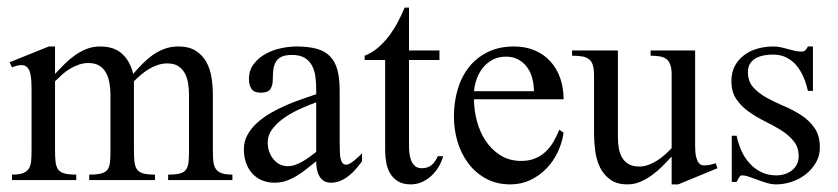

<svg xmlns="http://www.w3.org/2000/svg" viewBox="-20 -468 2178 499"><path d="M417 0V-14.2Q436.5 -14.2 447.5 -17.1Q458.5 -20 463.6 -27.3Q468.8 -34.7 470 -46.6Q471.2 -58.6 471.2 -76.2V-222.2Q471.2 -236.3 469 -250.7Q466.8 -265.1 460.7 -276.9Q454.6 -288.6 443.6 -295.9Q432.6 -303.2 415 -303.2Q402.3 -303.2 390.4 -299.3Q378.4 -295.4 367.4 -288.8Q356.4 -282.2 346.7 -273.9Q336.9 -265.6 328.1 -256.8V-76.2Q328.1 -58.6 329.6 -46.6Q331.1 -34.7 336.4 -27.3Q341.8 -20 352.8 -17.1Q363.8 -14.2 382.8 -14.2V0H211.9V-14.2Q231.9 -14.2 242.9 -17.1Q253.9 -20 259.3 -27.1Q264.6 -34.2 265.9 -46.1Q267.1 -58.1 267.1 -76.2V-222.2Q267.1 -236.8 264.6 -251.5Q262.2 -266.1 256.1 -277.8Q250 -289.6 238.8 -296.9Q227.5 -304.2 210 -304.2Q196.8 -304.2 184.8 -300Q172.9 -295.9 161.9 -289.3Q150.9 -282.7 141.4 -274.2Q131.8 -265.6 123 -256.8V-76.2Q123 -58.6 124.5 -46.6Q126 -34.7 131.3 -27.3Q136.7 -20 147.9 -17.1Q159.2 -14.2 178.2 -14.2V0H11.2V-14.2Q29.3 -14.2 39.3 -17.8Q49.3 -21.5 54.4 -29.1Q59.6 -36.6 60.8 -48.3Q62 -60.1 62 -76.2V-237.3Q62 -248.5 61.3 -259.5Q60.5 -270.5 58.1 -279.3Q55.7 -288.1 50.3 -293.5Q44.9 -298.8 36.1 -298.8Q29.8 -298.8 23.4 -297.1Q17.1 -295.4 11.2 -293L4.9 -306.2L106.9 -347.2H123V-275.9Q134.8 -288.6 147.5 -301.3Q160.2 -314 174.6 -324.2Q189 -334.5 205.1 -340.8Q221.2 -347.2 240.2 -347.2Q276.4 -347.2 297.1 -328.4Q317.9 -309.6 326.2 -275.9Q337.9 -289.6 350.3 -302.2Q362.8 -314.9 377 -325Q391.1 -335 407.5 -341.1Q423.8 -347.2 443.8 -347.2Q471.2 -347.2 488.5 -336.2Q505.9 -325.2 515.9 -307.6Q525.9 -290 529.5 -267.6Q533.2 -245.1 533.2 -222.2V-76.2Q533.2 -60.5 534.4 -48.8Q535.6 -37.1 540.8 -29.3Q545.9 -21.5 556.2 -17.8Q566.4 -14.2 584 -14.2V0Z M920.9 -48.8Q914.1 -39.6 905.5 -29.5Q897 -19.5 887 -11.5Q877 -3.4 865.2 1.7Q853.5 6.8 840.8 6.8Q829.1 6.8 821.5 2Q814 -2.9 809.6 -11Q805.2 -19 803.5 -28.8Q801.8 -38.6 801.8 -48.8Q789.6 -39.1 777.3 -29.3Q765.1 -19.5 752 -11.5Q738.8 -3.4 724.6 1.7Q710.4 6.8 693.8 6.8Q674.8 6.8 659.9 0.2Q645 -6.3 634.8 -18.1Q624.5 -29.8 619.1 -45.7Q613.8 -61.5 613.8 -80.1Q613.8 -100.6 623.3 -117.7Q632.8 -134.8 648.4 -148.9Q664.1 -163.1 684.1 -174.6Q704.1 -186 725.1 -195.1Q746.1 -204.1 766.1 -210.9Q786.1 -217.8 801.8 -223.1V-236.8Q801.8 -253.9 799.6 -269.8Q797.4 -285.6 790.5 -298.1Q783.7 -310.5 771.5 -317.9Q759.3 -325.2 738.8 -325.2Q721.7 -325.2 711.9 -320.6Q702.1 -315.9 697 -307.4Q691.9 -298.8 690.4 -287.4Q689 -275.9 689 -262.2Q689 -245.6 682.6 -236.3Q676.3 -227.1 657.7 -227.1Q640.6 -227.1 633.8 -236.8Q627 -246.6 627 -262.2Q627 -285.2 639.2 -301.3Q651.4 -317.4 669.7 -327.6Q688 -337.9 709.5 -342.5Q731 -347.2 750 -347.2Q781.7 -347.2 803.5 -341.1Q825.2 -335 838.4 -321Q851.6 -307.1 857.2 -285.2Q862.8 -263.2 862.8 -231.9V-117.2Q862.8 -109.9 862.8 -101.6Q862.8 -93.3 863 -85.2Q863.3 -77.1 863.5 -70.1Q863.8 -63 864.7 -58.1Q865.7 -51.3 869.1 -45.7Q872.6 -40 880.9 -40Q884.8 -40 890.6 -43.7Q896.5 -47.4 902.3 -52.2Q908.2 -57.1 913.3 -62Q918.5 -66.9 920.9 -69.8ZM801.8 -202.1Q783.2 -195.3 761.2 -185.5Q739.3 -175.8 720.2 -162.8Q701.2 -149.9 688.5 -133.5Q675.8 -117.2 675.8 -97.2Q675.8 -85.9 679.2 -75.2Q682.6 -64.5 689.5 -55.7Q696.3 -46.9 705.8 -41.5Q715.3 -36.1 728 -36.1Q737.8 -36.1 747.6 -39.6Q757.3 -43 766.8 -48.6Q776.4 -54.2 785.4 -60.8Q794.4 -67.4 801.8 -73.2Z M1131.8 -62Q1127.9 -47.9 1120.1 -34.7Q1112.3 -21.5 1101.3 -11.2Q1090.3 -1 1076.7 5.1Q1063 11.2 1047.9 11.2Q1027.8 11.2 1015.1 3.7Q1002.4 -3.9 994.6 -16.4Q986.8 -28.8 983.9 -44.9Q981 -61 981 -78.1V-312H927.7V-323.2Q946.8 -330.6 962.6 -344.2Q978.5 -357.9 991.5 -375.2Q1004.4 -392.6 1014.4 -411.6Q1024.4 -430.7 1031.7 -448.2H1043V-336.9H1122.1V-312H1043V-86.9Q1043 -78.6 1044.2 -68.8Q1045.4 -59.1 1048.8 -50.5Q1052.2 -42 1058.8 -36.4Q1065.4 -30.8 1075.7 -30.8Q1092.3 -30.8 1102.1 -39.3Q1111.8 -47.9 1117.7 -62Z M1444.8 -123Q1440.9 -96.7 1429.4 -72.5Q1418 -48.3 1399.9 -29.8Q1381.8 -11.2 1358.2 0Q1334.5 11.2 1306.6 11.2Q1270.5 11.2 1242.9 -3.9Q1215.3 -19 1196.8 -43.9Q1178.2 -68.8 1168.9 -100.3Q1159.7 -131.8 1159.7 -165Q1159.7 -201.7 1169.2 -234.6Q1178.7 -267.6 1198 -292.5Q1217.3 -317.4 1246.8 -332.3Q1276.4 -347.2 1315.9 -347.2Q1346.2 -347.2 1370.1 -336.9Q1394 -326.7 1410.6 -308.3Q1427.2 -290 1436 -264.9Q1444.8 -239.7 1444.8 -210H1211.9Q1211.9 -182.6 1219.2 -154.3Q1226.6 -126 1241.7 -102.8Q1256.8 -79.6 1280 -64.7Q1303.2 -49.8 1335 -49.8Q1354.5 -49.8 1369.9 -55.9Q1385.3 -62 1397.2 -73Q1409.2 -84 1418 -98.9Q1426.8 -113.8 1433.6 -130.9ZM1367.7 -231Q1367.7 -247.6 1363.5 -263.9Q1359.4 -280.3 1350.3 -292.7Q1341.3 -305.2 1327.6 -313Q1314 -320.8 1294.9 -320.8Q1275.9 -320.8 1261.2 -313.2Q1246.6 -305.7 1236.1 -293.2Q1225.6 -280.8 1219.5 -264.4Q1213.4 -248 1211.9 -231Z M1742.7 11.2H1725.6V-61Q1714.4 -48.8 1701.7 -36.1Q1689 -23.4 1674.6 -12.9Q1660.2 -2.4 1644.3 4.4Q1628.4 11.2 1610.8 11.2Q1583.5 11.2 1566.4 -1Q1549.3 -13.2 1539.8 -32.2Q1530.3 -51.3 1527.1 -74.7Q1523.9 -98.1 1523.9 -120.1V-271Q1523.9 -287.6 1521 -297.9Q1518.1 -308.1 1511.2 -313.7Q1504.4 -319.3 1493.4 -321.3Q1482.4 -323.2 1466.8 -323.2V-336.9H1585.9V-111.8Q1585.9 -97.2 1588.1 -83.5Q1590.3 -69.8 1596.4 -59.1Q1602.5 -48.3 1613.5 -41.7Q1624.5 -35.2 1641.6 -35.2Q1653.8 -35.2 1665.5 -39.6Q1677.2 -43.9 1688 -50.8Q1698.7 -57.6 1708.3 -66.2Q1717.8 -74.7 1725.6 -83V-273.9Q1725.6 -289.1 1722.4 -298.8Q1719.2 -308.6 1712.6 -314Q1706.1 -319.3 1695.6 -321.3Q1685.1 -323.2 1670.9 -323.2V-336.9H1786.6V-88.9Q1786.6 -83.5 1787.1 -74.7Q1787.6 -65.9 1789.8 -57.9Q1792 -49.8 1796.6 -43.9Q1801.3 -38.1 1809.6 -38.1Q1824.2 -38.1 1839.8 -43.9L1844.7 -30.8Z M2110.8 -85Q2110.8 -63 2100.6 -45.4Q2090.3 -27.8 2074.2 -15.1Q2058.1 -2.4 2037.8 4.4Q2017.6 11.2 1997.6 11.2Q1985.8 11.2 1973.4 7.6Q1960.9 3.9 1949.2 -0.5Q1937.5 -4.9 1927 -8.5Q1916.5 -12.2 1907.7 -12.2Q1905.3 -12.2 1903.3 -10Q1901.4 -7.8 1899.7 -5.1Q1897.9 -2.4 1896.7 0.5Q1895.5 3.4 1894.5 4.9H1881.8V-115.2H1894.5Q1898.4 -95.2 1906.7 -76.7Q1915 -58.1 1928 -43.7Q1940.9 -29.3 1958.3 -20.8Q1975.6 -12.2 1997.6 -12.2Q2008.8 -12.2 2019.3 -15.4Q2029.8 -18.6 2037.8 -24.9Q2045.9 -31.2 2050.8 -40.5Q2055.7 -49.8 2055.7 -62Q2055.7 -85.4 2042.7 -101.3Q2029.8 -117.2 2010.3 -129.4Q1990.7 -141.6 1968.3 -152.6Q1945.8 -163.6 1926.3 -177.5Q1906.7 -191.4 1893.8 -210.2Q1880.9 -229 1880.9 -256.8Q1880.9 -280.3 1890.1 -297.1Q1899.4 -314 1914.6 -325.2Q1929.7 -336.4 1949.5 -341.8Q1969.2 -347.2 1989.7 -347.2Q1999.5 -347.2 2008.8 -345.2Q2018.1 -343.3 2027.3 -340.6Q2036.6 -337.9 2045.7 -335.9Q2054.7 -334 2064 -334Q2069.8 -334 2073.5 -337.9Q2077.1 -341.8 2079.6 -347.2H2092.8V-231.9H2079.6Q2075.7 -250 2068.6 -266.8Q2061.5 -283.7 2050.8 -296.9Q2040 -310.1 2024.7 -318.1Q2009.3 -326.2 1988.8 -326.2Q1978 -326.2 1966.6 -324.2Q1955.1 -322.3 1945.6 -317.4Q1936 -312.5 1929.9 -303.5Q1923.8 -294.4 1923.8 -280.8Q1923.8 -256.3 1937.7 -241Q1951.7 -225.6 1972.4 -214.1Q1993.2 -202.6 2017.3 -192.4Q2041.5 -182.1 2062.3 -168.7Q2083 -155.3 2096.9 -135.5Q2110.8 -115.7 2110.8 -85Z"/></svg>

Font: Scheherazade
Style: Regular
Weight: 400
Designer: SIL International
Foundry: SIL International
Version: Version 2.100 (build 932/914)